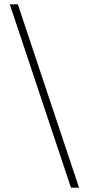

<svg xmlns="http://www.w3.org/2000/svg" viewBox="-20 -790 409 882"><path d="M25 -770H62L343 72H306Z"/></svg>

Font: Exo ExtraLight
Style: Regular
Weight: 275
Designer: Natanael Gama
Foundry: Natanael Gama
Version: Version 1.500; ttfautohint (v1.6)